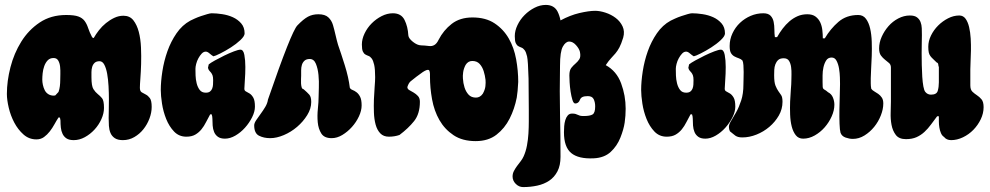

<svg xmlns="http://www.w3.org/2000/svg" viewBox="-20 -566 4029 781"><path d="M480 4Q459 4 447 -4Q435 -12 429.5 -25Q424 -38 423 -54Q422 -70 422 -86Q422 -96 422.5 -116.5Q423 -137 423 -162.5Q423 -188 421.5 -215.5Q420 -243 416 -265.5Q412 -288 404.5 -302.5Q397 -317 385 -317Q372 -317 365 -310.5Q358 -304 355 -294Q352 -284 352 -272.5Q352 -261 352 -252Q352 -216 360 -203.5Q368 -191 377.5 -183.5Q387 -176 395 -166.5Q403 -157 403 -127Q403 -105 392.5 -81.5Q382 -58 364.5 -39Q347 -20 325 -8Q303 4 280 4Q261 4 250.5 -3Q240 -10 234.5 -21.5Q229 -33 227.5 -47Q226 -61 226 -76Q226 -79 224.5 -84.5Q223 -90 218 -88Q210 -76 201.5 -60.5Q193 -45 182.5 -31.5Q172 -18 159 -8.5Q146 1 128 1Q98 1 75.5 -19Q53 -39 38 -67.5Q23 -96 15.5 -128Q8 -160 8 -184Q8 -236 22.5 -292.5Q37 -349 66.5 -396.5Q96 -444 141.5 -474.5Q187 -505 249 -505Q282 -505 298.5 -499Q315 -493 324 -481Q333 -469 338.5 -452Q344 -435 355 -414L361 -411Q370 -427 382.5 -443Q395 -459 411 -472Q427 -485 445 -493.5Q463 -502 482 -502Q508 -502 522.5 -483.5Q537 -465 544.5 -436.5Q552 -408 553.5 -373Q555 -338 554 -305.5Q553 -273 551 -247Q549 -221 549 -209Q549 -195 556.5 -190.5Q564 -186 573 -181.5Q582 -177 589.5 -167Q597 -157 597 -131Q597 -108 588 -84Q579 -60 563.5 -40.5Q548 -21 526.5 -8.5Q505 4 480 4ZM205 -178 218 -192Q222 -203 223.5 -215.5Q225 -228 225 -239Q225 -249 225.5 -264.5Q226 -280 224.5 -294.5Q223 -309 217 -319.5Q211 -330 198 -330Q183 -330 174 -320.5Q165 -311 160 -297Q155 -283 153.5 -268Q152 -253 152 -242Q152 -232 154.5 -220.5Q157 -209 162 -199Q167 -189 176.5 -183Q186 -177 199 -177Z M841 -512Q860 -512 883.5 -508.5Q907 -505 927 -496Q947 -487 961 -471Q975 -455 975 -430Q975 -419 958 -403Q941 -387 919 -373Q897 -359 876 -348.5Q855 -338 848 -337Q841 -341 832.5 -348.5Q824 -356 817 -356Q808 -356 800.5 -348Q793 -340 787 -329Q781 -318 778 -306Q775 -294 775 -286Q775 -275 775.5 -259Q776 -243 780 -227Q784 -211 792.5 -200Q801 -189 817 -189Q828 -189 834 -193.5Q840 -198 843 -205.5Q846 -213 846.5 -222Q847 -231 847 -240Q847 -253 844.5 -259.5Q842 -266 838.5 -270.5Q835 -275 831.5 -278.5Q828 -282 826 -290L829 -304Q836 -310 854 -320Q872 -330 892.5 -340Q913 -350 931.5 -357Q950 -364 958 -364Q970 -364 974 -342.5Q978 -321 978 -293.5Q978 -266 976 -240Q974 -214 974 -205Q974 -197 980.5 -194Q987 -191 995.5 -185.5Q1004 -180 1010.5 -168.5Q1017 -157 1017 -132Q1017 -112 1005.5 -89Q994 -66 976.5 -46.5Q959 -27 937.5 -14.5Q916 -2 895 -2Q877 -2 866.5 -9.5Q856 -17 851 -29Q846 -41 845 -55.5Q844 -70 844 -83Q844 -92 841 -101H835Q826 -85 818 -69Q810 -53 799.5 -40Q789 -27 774.5 -18.5Q760 -10 738 -10Q708 -10 688 -31Q668 -52 656 -82Q644 -112 639 -144.5Q634 -177 634 -200Q634 -234 640.5 -276Q647 -318 661 -357.5Q675 -397 698 -430.5Q721 -464 754 -482Q760 -485 772 -490.5Q784 -496 797.5 -500.5Q811 -505 823 -508.5Q835 -512 841 -512Z M1275 -508Q1302 -508 1315.5 -495.5Q1329 -483 1334.5 -464Q1340 -445 1345 -423Q1350 -401 1355 -384Q1367 -350 1382.5 -300.5Q1398 -251 1403 -209Q1406 -203 1414 -200Q1422 -197 1430.5 -190.5Q1439 -184 1445 -172Q1451 -160 1451 -137Q1451 -116 1440 -92.5Q1429 -69 1411.5 -49.5Q1394 -30 1372.5 -17Q1351 -4 1329 -4Q1299 -4 1287 -23Q1275 -42 1272.5 -68.5Q1270 -95 1273 -123.5Q1276 -152 1276 -172Q1276 -184 1277 -209.5Q1278 -235 1275.5 -261Q1273 -287 1265 -306.5Q1257 -326 1240 -326Q1226 -326 1218.5 -319Q1211 -312 1208 -302Q1205 -292 1205 -280Q1205 -268 1205 -258Q1205 -253 1204.5 -244.5Q1204 -236 1204.5 -227Q1205 -218 1207 -211Q1209 -204 1215 -203Q1230 -190 1238 -181Q1246 -172 1246 -151Q1246 -124 1229.5 -97.5Q1213 -71 1188.5 -50Q1164 -29 1134.5 -16.5Q1105 -4 1079 -4Q1053 -4 1033.5 -14Q1014 -24 1014 -56Q1014 -65 1022 -77Q1030 -89 1040 -102.5Q1050 -116 1059 -131Q1068 -146 1070 -161Q1165 -437 1189.5 -462.5Q1214 -488 1232.5 -498Q1251 -508 1275 -508Z M1955 -241Q1953 -259 1947.5 -276.5Q1942 -294 1931 -306Q1920 -318 1901 -318Q1884 -318 1874 -302Q1866 -287 1864 -272Q1862 -257 1863 -247Q1864 -228 1869.5 -210.5Q1875 -193 1886 -181Q1897 -169 1916 -169Q1933 -169 1944 -185Q1953 -201 1954.5 -215.5Q1956 -230 1955 -241ZM1637 -212Q1637 -204 1645 -199.5Q1653 -195 1662.5 -189.5Q1672 -184 1680 -175.5Q1688 -167 1688 -152Q1688 -103 1664.5 -73.5Q1641 -44 1605 -17Q1585 -10 1562 -10Q1540 -10 1527 -23.5Q1514 -37 1508 -59Q1502 -81 1501 -108Q1500 -135 1501 -162Q1502 -189 1504 -213Q1506 -237 1506 -252Q1506 -285 1502 -302.5Q1498 -320 1492 -328Q1486 -336 1479 -338.5Q1472 -341 1466 -344.5Q1460 -348 1456 -356.5Q1452 -365 1452 -385Q1452 -407 1463 -430Q1474 -453 1492 -471Q1510 -489 1532.5 -500.5Q1555 -512 1578 -512Q1612 -512 1625.5 -485Q1639 -458 1641 -422Q1642 -410 1659.5 -396Q1677 -382 1692.5 -381.5Q1708 -381 1724 -379Q1737 -377 1747 -383Q1757 -389 1764 -404Q1784 -443 1817.5 -469Q1851 -495 1902 -495Q1956 -495 1992 -471Q2028 -447 2049.5 -409.5Q2071 -372 2079.5 -325Q2088 -278 2088 -233Q2086 -192 2082 -169Q2073 -123 2053 -83.5Q2033 -44 1999.5 -18Q1966 8 1915 8Q1861 8 1825 -16Q1789 -40 1767.5 -77.5Q1746 -115 1737.5 -162Q1729 -209 1729 -254Q1730 -279 1723.5 -281.5Q1717 -284 1700 -273Q1673 -254 1650 -235Q1642 -228 1637 -212Z M2130 -246Q2128 -319 2124 -336.5Q2120 -354 2114 -362Q2108 -370 2101 -372.5Q2094 -375 2088 -378.5Q2082 -382 2078 -390.5Q2074 -399 2074 -419Q2074 -441 2085 -464Q2096 -487 2114 -505Q2132 -523 2154.5 -534.5Q2177 -546 2200 -546Q2234 -546 2248 -519Q2256 -503 2260 -483Q2299 -504 2337 -513Q2376 -522 2401 -522Q2420 -522 2443 -514.5Q2466 -507 2484.5 -493Q2503 -479 2512.5 -458.5Q2522 -438 2515 -413Q2507 -387 2499.5 -373Q2492 -359 2483.5 -349Q2475 -339 2465.5 -329Q2456 -319 2444 -301Q2488 -277 2506.5 -227Q2525 -177 2525 -124Q2525 -95 2521 -67.5Q2517 -40 2503.5 -6Q2490 28 2464 52Q2438 76 2395 78Q2333 81 2303.5 56.5Q2274 32 2274 -28Q2274 -40 2275 -53Q2276 -66 2279.5 -77.5Q2283 -89 2289.5 -96.5Q2296 -104 2307 -104Q2316 -104 2321 -102.5Q2326 -101 2330 -99Q2334 -97 2339 -95.5Q2344 -94 2354 -94Q2380 -94 2390.5 -100.5Q2401 -107 2401 -133Q2401 -150 2395 -162.5Q2389 -175 2371 -175Q2357 -175 2349.5 -171.5Q2342 -168 2339 -160Q2336 -152 2331 -148.5Q2326 -145 2320 -145Q2313 -145 2308.5 -159.5Q2304 -174 2301 -193.5Q2298 -213 2297 -231.5Q2296 -250 2296 -259Q2296 -280 2304 -290Q2312 -300 2321 -307.5Q2330 -315 2336.5 -325Q2343 -335 2339 -355Q2336 -368 2323 -382.5Q2310 -397 2295.5 -397Q2281 -397 2269.5 -376.5Q2258 -356 2258 -299L2257 -195Q2257 -151 2258 -102.5Q2259 -54 2259.5 -13.5Q2260 27 2260 72Q2260 107 2247.5 131Q2235 155 2214 169Q2193 183 2165.5 189Q2138 195 2108 195Q2091 195 2078 182Q2065 169 2065 152Q2065 140 2070.5 129.5Q2076 119 2083 109.5Q2090 100 2097.5 90.5Q2105 81 2110 70Q2119 50 2123.5 26Q2128 2 2129.5 -23Q2131 -48 2131 -72.5Q2131 -97 2131 -119Q2131 -153 2130 -246Z M2795 -512Q2814 -512 2837.5 -508.5Q2861 -505 2881 -496Q2901 -487 2915 -471Q2929 -455 2929 -430Q2929 -419 2912 -403Q2895 -387 2873 -373Q2851 -359 2830 -348.5Q2809 -338 2802 -337Q2795 -341 2786.5 -348.5Q2778 -356 2771 -356Q2762 -356 2754.5 -348Q2747 -340 2741 -329Q2735 -318 2732 -306Q2729 -294 2729 -286Q2729 -275 2729.5 -259Q2730 -243 2734 -227Q2738 -211 2746.5 -200Q2755 -189 2771 -189Q2782 -189 2788 -193.5Q2794 -198 2797 -205.5Q2800 -213 2800.5 -222Q2801 -231 2801 -240Q2801 -253 2798.5 -259.5Q2796 -266 2792.5 -270.5Q2789 -275 2785.5 -278.5Q2782 -282 2780 -290L2783 -304Q2790 -310 2808 -320Q2826 -330 2846.5 -340Q2867 -350 2885.5 -357Q2904 -364 2912 -364Q2924 -364 2928 -342.5Q2932 -321 2932 -293.5Q2932 -266 2930 -240Q2928 -214 2928 -205Q2928 -197 2934.5 -194Q2941 -191 2949.5 -185.5Q2958 -180 2964.5 -168.5Q2971 -157 2971 -132Q2971 -112 2959.5 -89Q2948 -66 2930.5 -46.5Q2913 -27 2891.5 -14.5Q2870 -2 2849 -2Q2831 -2 2820.5 -9.5Q2810 -17 2805 -29Q2800 -41 2799 -55.5Q2798 -70 2798 -83Q2798 -92 2795 -101H2789Q2780 -85 2772 -69Q2764 -53 2753.5 -40Q2743 -27 2728.5 -18.5Q2714 -10 2692 -10Q2662 -10 2642 -31Q2622 -52 2610 -82Q2598 -112 2593 -144.5Q2588 -177 2588 -200Q2588 -234 2594.5 -276Q2601 -318 2615 -357.5Q2629 -397 2652 -430.5Q2675 -464 2708 -482Q2714 -485 2726 -490.5Q2738 -496 2751.5 -500.5Q2765 -505 2777 -508.5Q2789 -512 2795 -512Z M3085 -512Q3105 -512 3114.5 -502Q3124 -492 3127 -477Q3130 -462 3130 -445Q3130 -428 3132 -415H3141Q3151 -433 3163.5 -449.5Q3176 -466 3191 -479Q3206 -492 3224 -500Q3242 -508 3264 -508Q3285 -508 3297.5 -498.5Q3310 -489 3316.5 -475Q3323 -461 3325 -443.5Q3327 -426 3327 -410H3335Q3358 -449 3390.5 -477Q3423 -505 3471 -505Q3491 -505 3502.5 -489.5Q3514 -474 3519.5 -450Q3525 -426 3526 -396.5Q3527 -367 3526 -338.5Q3525 -310 3523.5 -286Q3522 -262 3522 -248Q3522 -237 3522 -226.5Q3522 -216 3524 -205Q3528 -199 3536 -194.5Q3544 -190 3552.5 -184Q3561 -178 3567 -169Q3573 -160 3573 -145Q3573 -122 3563 -96.5Q3553 -71 3536 -50Q3519 -29 3496.5 -15Q3474 -1 3449 -1Q3435 -1 3419.5 -6.5Q3404 -12 3399 -26Q3396 -36 3395 -62.5Q3394 -89 3394.5 -120.5Q3395 -152 3396 -181Q3397 -210 3397 -224Q3397 -233 3396.5 -251Q3396 -269 3393 -287Q3390 -305 3383 -318.5Q3376 -332 3363 -332Q3348 -332 3340.5 -320Q3333 -308 3329.5 -292Q3326 -276 3326 -259Q3326 -242 3326 -232Q3326 -218 3326.5 -212.5Q3327 -207 3329.5 -204.5Q3332 -202 3336 -200Q3340 -198 3348 -191Q3362 -184 3368 -169.5Q3374 -155 3374 -140Q3374 -117 3363 -92.5Q3352 -68 3334.5 -48Q3317 -28 3294 -15Q3271 -2 3247 -2Q3228 -2 3217 -16Q3206 -30 3200.5 -51.5Q3195 -73 3194 -100Q3193 -127 3194 -153Q3195 -179 3197 -202Q3199 -225 3199 -238Q3199 -247 3199.5 -262.5Q3200 -278 3198 -293Q3196 -308 3189.5 -318.5Q3183 -329 3168 -329Q3153 -329 3145.5 -322Q3138 -315 3134 -304.5Q3130 -294 3129.5 -282Q3129 -270 3129 -260Q3129 -231 3134.5 -217.5Q3140 -204 3146 -195.5Q3152 -187 3157.5 -179Q3163 -171 3163 -152Q3163 -122 3148 -96Q3133 -70 3109.5 -50Q3086 -30 3057 -18.5Q3028 -7 3000 -7Q2989 -7 2982.5 -9Q2976 -11 2971.5 -14Q2967 -17 2962 -21.5Q2957 -26 2949 -32Q2945 -40 2945 -50Q2945 -60 2954 -74.5Q2963 -89 2974.5 -109.5Q2986 -130 2995 -157.5Q3004 -185 3004 -222Q3004 -230 3004.5 -244Q3005 -258 3005 -273Q3005 -288 3004 -301Q3003 -314 3000 -320Q2994 -326 2985 -329Q2976 -332 2967.5 -336.5Q2959 -341 2953.5 -350Q2948 -359 2948 -379Q2948 -406 2959.5 -430.5Q2971 -455 2990 -473Q3009 -491 3033.5 -501.5Q3058 -512 3085 -512Z M3681 -503Q3700 -503 3710 -495.5Q3720 -488 3724.5 -476.5Q3729 -465 3729.5 -451Q3730 -437 3730 -423Q3730 -413 3729.5 -393.5Q3729 -374 3729 -350.5Q3729 -327 3729.5 -301.5Q3730 -276 3731.5 -253.5Q3733 -231 3736 -214.5Q3739 -198 3744 -192Q3753 -181 3767 -181Q3790 -181 3794.5 -196.5Q3799 -212 3799 -231V-293Q3797 -298 3796.5 -304Q3796 -310 3790 -312Q3781 -321 3775 -326.5Q3769 -332 3764.5 -338Q3760 -344 3758 -352.5Q3756 -361 3756 -376Q3756 -399 3767 -421.5Q3778 -444 3796 -462Q3814 -480 3836.5 -491.5Q3859 -503 3882 -503Q3898 -503 3907.5 -490Q3917 -477 3922 -456Q3927 -435 3928.5 -409.5Q3930 -384 3929.5 -360Q3929 -336 3928 -315.5Q3927 -295 3927 -284V-219Q3927 -201 3935.5 -193Q3944 -185 3954 -178.5Q3964 -172 3972.5 -162Q3981 -152 3981 -130Q3981 -105 3969.5 -81Q3958 -57 3939.5 -38Q3921 -19 3897 -7.5Q3873 4 3849 4Q3830 4 3820 -9Q3812 -14 3807.5 -24.5Q3803 -35 3801 -47.5Q3799 -60 3799 -72Q3799 -84 3799 -93H3792Q3779 -76 3767 -59.5Q3755 -43 3740.5 -29.5Q3726 -16 3708 -8Q3690 0 3665 0Q3637 0 3624 -17Q3611 -34 3606.5 -58Q3602 -82 3603 -108Q3604 -134 3604 -153V-291Q3604 -303 3596.5 -309.5Q3589 -316 3580 -323Q3571 -330 3563.5 -340Q3556 -350 3556 -369Q3556 -393 3566.5 -416.5Q3577 -440 3594 -459.5Q3611 -479 3634 -491Q3657 -503 3681 -503Z"/></svg>

Font: r_Neptun CAT
Style: Regular
Weight: 400
Foundry: Peter Wiegel, CAT-Fonts
Version: Version 1.000;June 8, 2024;FontCreator 14.0.0.2814 32-bit